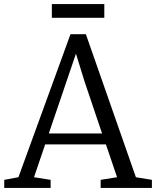

<svg xmlns="http://www.w3.org/2000/svg" viewBox="-20 -928 770 948"><path d="M1 0ZM495 -908V-840H236V-908ZM71 -53 328 -759H404L651 -53L730 -40V0H477V-40L558 -53L503 -215H203L148 -53L230 -40V0H1V-40ZM397 -527 355 -663 221 -269H484Z"/></svg>

Font: Grenzecho Serif
Style: Serif-Regular
Weight: 400
Designer: Dan Reynolds
Foundry: Dan Reynolds
Version: Version 1.001; ttfautohint (v1.1) -l 5 -r 5 -G 72 -x 0 -D la